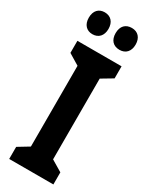

<svg xmlns="http://www.w3.org/2000/svg" viewBox="-235 -960 785 1005"><g transform="rotate(30 157.5 -457.5)"><path d="M15 -849C15 -807 39 -783 74 -783C111 -783 134 -808 134 -849C134 -890 111 -915 74 -915C39 -915 15 -892 15 -849ZM177 -849C177 -807 200 -783 238 -783C275 -783 298 -808 298 -849C298 -890 275 -915 238 -915C201 -915 177 -892 177 -849ZM291 0V-73L224 -113V-601L291 -641V-714H24V-641L90 -601V-113L24 -73V0Z"/></g></svg>

Font: Noto Sans Gurmukhi UI ExtraCondensed
Style: Bold
Weight: 700
Width: 2
Designer: Jelle Bosma - Monotype Design Team
Foundry: Monotype Imaging Inc.
Version: Version 2.004